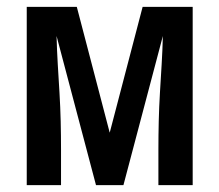

<svg xmlns="http://www.w3.org/2000/svg" viewBox="-20 -540 640 560"><path d="M58 0V-520H204L300 -153L396 -520H542V0H442V-104Q442 -145 443 -186.5Q444 -228 446.5 -269.5Q449 -311 451.5 -352.5Q454 -394 455 -435L340 0H260L145 -435Q146 -394 148.5 -352.5Q151 -311 153.5 -269.5Q156 -228 157 -186.5Q158 -145 158 -104V0Z"/></svg>

Font: Iosevka Semibold Extended
Style: Regular
Weight: 600
Width: 7
Monospace: yes
Designer: Belleve Invis
Foundry: Belleve Invis
Version: Version 32.5.0; ttfautohint (v1.8.4)